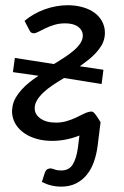

<svg xmlns="http://www.w3.org/2000/svg" viewBox="-20 -533 474 736"><path d="M240 -513Q266 -513 290 -507.2Q314 -501.5 333 -490.2Q352 -479 364.5 -462Q377 -445 381 -422.5Q383.5 -405 380.5 -389.5Q377.5 -373 368.8 -358.2Q360 -343.5 347.2 -329.8Q334.5 -316 318.8 -303.5Q303 -291 286 -279L376.5 -265.5L369.5 -211L225.5 -234Q203 -220.5 182.8 -207Q162.5 -193.5 147 -179Q131.5 -164.5 122.2 -149.2Q113 -134 113 -117.5Q113 -94.5 135 -78.8Q157 -63 194.5 -63Q216 -63 234.8 -68.5Q253.5 -74 269.2 -81.2Q285 -88.5 297.5 -95Q310 -101.5 320 -104Q330.5 -106.5 335 -104.5Q338.5 -103 342.5 -98.5Q346.5 -94 350.5 -88Q354.5 -82 358.5 -75.8Q362.5 -69.5 365.5 -64.5L354 27.5Q350 58.5 340.2 86.5Q330.5 114.5 313.5 136Q296.5 157.5 271.8 170Q247 182.5 213.5 182.5Q195 182.5 177.2 178.2Q159.5 174 140.5 164.5L151.5 130Q155.5 119 161.5 115.8Q167.5 112.5 173 112.5Q179 112.5 189.2 116.5Q199.5 120.5 214.5 120.5Q244.5 120.5 258.8 97.5Q273 74.5 278.5 34L284.5 -13.5Q233 7 180 7Q147 7 120.2 -0.8Q93.5 -8.5 73.8 -22Q54 -35.5 42 -53.8Q30 -72 27 -93.5Q26 -101 26.2 -108.8Q26.5 -116.5 28 -125Q31 -142.5 40.2 -158.5Q49.5 -174.5 62.8 -189.2Q76 -204 92.5 -217.2Q109 -230.5 127.5 -242.5L29.5 -256.5L37 -311L186.5 -287.5Q208.5 -300.5 228.5 -313.8Q248.5 -327 264 -340.5Q279.5 -354 288.5 -368Q297.5 -382 297.5 -397Q297.5 -416.5 280 -430Q262.5 -443.5 229.5 -443.5Q207.5 -443.5 188.5 -437.8Q169.5 -432 154.5 -424.8Q139.5 -417.5 128 -411.5Q116.5 -405.5 109.5 -405.5Q105.5 -405.5 101 -407.5Q96.5 -409.5 93 -417L74 -453Q90.5 -467 110.2 -478.2Q130 -489.5 151.5 -497.2Q173 -505 195.5 -509Q218 -513 240 -513Z"/></svg>

Font: Lato 2
Style: Italic
Weight: 400
Italic angle: -7°
Designer: Lukasz Dziedzic with Adam Twardoch and Botio Nikoltchev
Foundry: tyPoland Lukasz Dziedzic
Version: Version 2.015; 2015-08-06; http://www.latofonts.com/